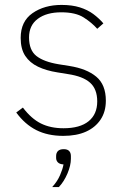

<svg xmlns="http://www.w3.org/2000/svg" viewBox="-20 -540 508 780"><path d="M237 12Q174 12 127.5 -11.5Q81 -35 46 -83L73 -103Q107 -58 146 -38.5Q185 -19 238 -19Q305 -19 340 -47.5Q375 -76 375 -128Q375 -178 346 -204Q317 -230 256 -239L213 -246Q168 -253 134.5 -269Q101 -285 82.5 -313Q64 -341 64 -386Q64 -453 112 -486.5Q160 -520 230 -520Q273 -520 304.5 -510Q336 -500 359 -483Q382 -466 400 -445L375 -423Q353 -448 320 -469Q287 -490 229 -490Q169 -490 133.5 -463.5Q98 -437 98 -388Q98 -336 128 -312.5Q158 -289 218 -279L262 -272Q332 -261 371 -228.5Q410 -196 410 -131Q410 -86 388.5 -54Q367 -22 329 -5Q291 12 237 12ZM239 66Q254 66 261 73.5Q268 81 268 94V105Q268 132 254 165Q240 198 219 220H192Q213 197 224 171.5Q235 146 238 128Q222 127 215 119.5Q208 112 208 102V94Q208 81 215.5 73.5Q223 66 239 66Z"/></svg>

Font: IBM Plex Sans ExtraLight
Style: Regular
Weight: 250
Designer: Mike Abbink, Paul van der Laan, Pieter van Rosmalen
Foundry: Bold Monday
Version: Version 3.201